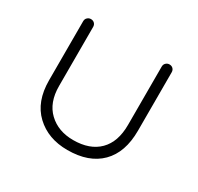

<svg xmlns="http://www.w3.org/2000/svg" viewBox="-122 -680 860 834"><g transform="rotate(30 308.0 -263.0)"><path d="M136 -214Q136 -131 183.5 -86Q231 -41 306 -41Q389 -41 434.5 -86.5Q480 -132 480 -217V-510Q480 -521 487.5 -528Q495 -535 505 -535Q516 -535 523 -528Q530 -521 530 -510V-217Q530 -108 471.5 -49.5Q413 9 306 9Q209 9 147.5 -49Q86 -107 86 -214V-510Q86 -521 93.5 -528Q101 -535 111 -535Q122 -535 129 -528Q136 -521 136 -510Z"/></g></svg>

Font: Hubballi
Style: Regular
Weight: 400
Designer: Erin McLaughlin
Version: Version 1.000; ttfautohint (v1.8.3)